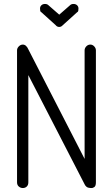

<svg xmlns="http://www.w3.org/2000/svg" viewBox="-20 -947 551 969"><path d="M66 -693Q66 -704 75 -713Q84 -722 95 -722Q113 -722 124 -696L407 -145V-693Q407 -704 415.5 -713Q424 -722 436 -722Q447 -722 455.5 -713Q464 -704 464 -693V-27Q464 -8 456 -3Q448 2 444 2Q424 2 417 -4Q410 -10 408 -15L123 -568V-27Q123 -13 115 -5.5Q107 2 95 2Q84 2 75 -5.5Q66 -13 66 -27ZM297 -820Q289 -811 279 -811Q268 -811 261 -820L189 -885Q184 -887 183 -892.5Q182 -898 182 -904Q182 -914 189 -920.5Q196 -927 207 -927Q218 -927 224 -921L279 -873L334 -921Q340 -927 351 -927Q362 -927 369 -920.5Q376 -914 376 -904Q376 -898 375 -892.5Q374 -887 369 -885Z"/></svg>

Font: VDS
Style: Thin
Weight: 100
Width: 0
Designer: artmaker
Foundry: artmaker
Version: Version 1.000 2012 initial release